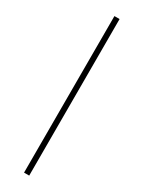

<svg xmlns="http://www.w3.org/2000/svg" viewBox="-234 -705 707 946"><g transform="rotate(30 119.5 -232.5)"><path d="M105 -678.2V212.4H134.3V-678.2Z"/></g></svg>

Font: Estedad VF
Style: Regular
Weight: 100
Designer: Amin Abedi
Version: Version 7.3